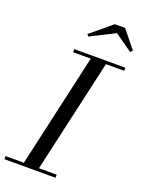

<svg xmlns="http://www.w3.org/2000/svg" viewBox="-217 -1051 845 1131"><g transform="rotate(20 206.0 -485.0)"><path d="M70.5 0 240 -750H335L165 0ZM-40 0V-19.5H280.5V0ZM125 -730.5V-750H445.5V-730.5ZM178 -848 167 -859.5 299 -969.5H364L452.5 -859.5L440 -846.5L329.5 -924.5Z"/></g></svg>

Font: Bodoni Moda SC
Style: Italic
Weight: 400
Italic angle: -13°
Designer: Owen Earl
Foundry: indestructible type
Version: Version 2.005